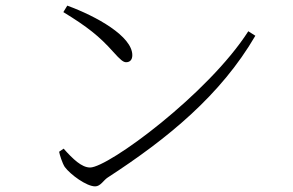

<svg xmlns="http://www.w3.org/2000/svg" viewBox="-20 -694 1040 682"><path d="M318 -32C337 -32 348 -54 362 -63C576 -202 764 -356 887 -567L862 -583C720 -361 365 -99 300 -99C270 -99 239 -129 206 -166L190 -155C192 -144 201 -115 210 -101C230 -74 287 -32 318 -32ZM428 -473C441 -473 450 -481 450 -498C450 -565 323 -636 219 -674L205 -651C290 -599 333 -565 382 -510C408 -481 418 -473 428 -473Z"/></svg>

Font: Source Han Serif CN VF
Style: Regular
Weight: 250
Designer: Ryoko NISHIZUKA 西塚涼子 (kana & ideographs); Frank Grießhammer (Latin, Greek & Cyrillic); Wenlong ZHANG 张文龙 (bopomofo); San
Foundry: Adobe
Version: Version 2.002;hotconv 1.1.0;makeotfexe 2.6.0